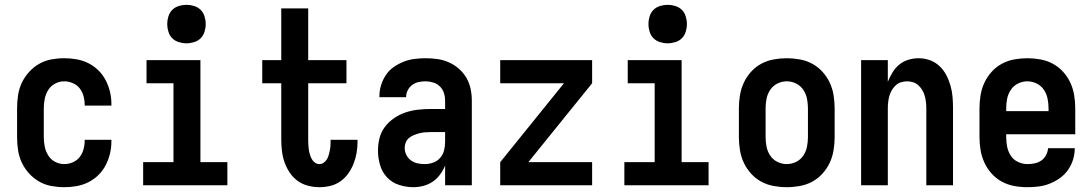

<svg xmlns="http://www.w3.org/2000/svg" viewBox="-20 -770 4540 798"><path d="M247 8Q220 8 193 3Q166 -2 142.5 -15.5Q119 -29 100.5 -49.5Q82 -70 70.5 -94.5Q59 -119 55 -146Q51 -173 51 -200V-320Q51 -347 55 -374Q59 -401 70.5 -425.5Q82 -450 100.5 -470.5Q119 -491 142.5 -504.5Q166 -518 193 -523Q220 -528 247 -528Q273 -528 298.5 -523.5Q324 -519 347 -507.5Q370 -496 388.5 -478Q407 -460 419 -437Q431 -414 437 -389Q443 -364 443 -338V-331H332V-334Q332 -353 327 -371Q322 -389 311 -403Q300 -417 282.5 -424.5Q265 -432 247 -432Q227 -432 209 -422.5Q191 -413 180.5 -396Q170 -379 166 -359.5Q162 -340 162 -320V-200Q162 -180 166 -160.5Q170 -141 180.5 -124Q191 -107 209 -97.5Q227 -88 247 -88Q265 -88 282.5 -95.5Q300 -103 311 -117Q322 -131 327 -149Q332 -167 332 -186V-189H443V-182Q443 -156 437 -131Q431 -106 419 -83Q407 -60 388.5 -42Q370 -24 347 -12.5Q324 -1 298.5 3.5Q273 8 247 8Z M575 0V-96H701V-424H589V-520H813V-96H925V0ZM755 -590Q739 -590 723 -595Q707 -600 696 -611Q685 -622 680 -638Q675 -654 675 -670Q675 -686 680 -702Q685 -718 696 -729Q707 -740 723 -745Q739 -750 755 -750Q771 -750 787 -745Q803 -740 814 -729Q825 -718 830 -702Q835 -686 835 -670Q835 -654 830 -638Q825 -622 814 -611Q803 -600 787 -595Q771 -590 755 -590Z M1307 8Q1284 8 1260.5 2Q1237 -4 1217.5 -18Q1198 -32 1184.5 -52Q1171 -72 1163 -94.5Q1155 -117 1152 -141Q1149 -165 1149 -189V-424H1070V-520H1149V-735H1261V-520H1420V-424H1261V-189Q1261 -178 1261.5 -168Q1262 -158 1263.5 -148Q1265 -138 1268 -128Q1271 -118 1275.5 -109.5Q1280 -101 1288.5 -94.5Q1297 -88 1307 -88Q1317 -88 1325.5 -94Q1334 -100 1339 -108.5Q1344 -117 1346.5 -126.5Q1349 -136 1351 -145.5Q1353 -155 1353.5 -165Q1354 -175 1354 -184V-189H1466V-180Q1466 -157 1462 -134Q1458 -111 1449.5 -89.5Q1441 -68 1427.5 -49Q1414 -30 1395 -16.5Q1376 -3 1353.5 2.5Q1331 8 1307 8Z M1698 8Q1668 8 1638.5 -1.5Q1609 -11 1588.5 -33Q1568 -55 1559.5 -84.5Q1551 -114 1551 -144Q1551 -171 1557.5 -196.5Q1564 -222 1580 -243Q1596 -264 1618 -279Q1640 -294 1665 -302.5Q1690 -311 1716.5 -314Q1743 -317 1769 -317H1830V-351Q1830 -368 1825 -383.5Q1820 -399 1808.5 -410.5Q1797 -422 1781 -427Q1765 -432 1749 -432Q1734 -432 1720 -429Q1706 -426 1694 -417.5Q1682 -409 1675 -395.5Q1668 -382 1668 -368V-366H1557V-371Q1557 -394 1564 -416.5Q1571 -439 1584 -458.5Q1597 -478 1616.5 -491.5Q1636 -505 1657.5 -513.5Q1679 -522 1702.5 -525Q1726 -528 1749 -528Q1774 -528 1798.5 -524.5Q1823 -521 1845.5 -511Q1868 -501 1887 -484.5Q1906 -468 1918.5 -446.5Q1931 -425 1936 -400.5Q1941 -376 1941 -351V0H1830V-82Q1822 -62 1809 -44.5Q1796 -27 1778.5 -15Q1761 -3 1740 2.5Q1719 8 1698 8ZM1746 -88Q1763 -88 1780 -94Q1797 -100 1809 -113.5Q1821 -127 1825.5 -144.5Q1830 -162 1830 -180V-221H1769Q1757 -221 1745.5 -220Q1734 -219 1722.5 -216Q1711 -213 1700 -208.5Q1689 -204 1680 -196.5Q1671 -189 1666.5 -178Q1662 -167 1662 -155Q1662 -140 1669 -126Q1676 -112 1688.5 -103Q1701 -94 1716 -91Q1731 -88 1746 -88Z M2059 0V-96L2324 -424H2059V-520H2441V-424L2176 -96H2441V0Z M2575 0V-96H2701V-424H2589V-520H2813V-96H2925V0ZM2755 -590Q2739 -590 2723 -595Q2707 -600 2696 -611Q2685 -622 2680 -638Q2675 -654 2675 -670Q2675 -686 2680 -702Q2685 -718 2696 -729Q2707 -740 2723 -745Q2739 -750 2755 -750Q2771 -750 2787 -745Q2803 -740 2814 -729Q2825 -718 2830 -702Q2835 -686 2835 -670Q2835 -654 2830 -638Q2825 -622 2814 -611Q2803 -600 2787 -595Q2771 -590 2755 -590Z M3250 8Q3223 8 3195.5 3Q3168 -2 3144 -15Q3120 -28 3101.5 -48.5Q3083 -69 3071.5 -93.5Q3060 -118 3055.5 -145.5Q3051 -173 3051 -200V-320Q3051 -347 3055.5 -374.5Q3060 -402 3071.5 -426.5Q3083 -451 3101.5 -471.5Q3120 -492 3144 -505Q3168 -518 3195.5 -523Q3223 -528 3250 -528Q3277 -528 3304.5 -523Q3332 -518 3356 -505Q3380 -492 3398.5 -471.5Q3417 -451 3428.5 -426.5Q3440 -402 3444.5 -374.5Q3449 -347 3449 -320V-200Q3449 -173 3444.5 -145.5Q3440 -118 3428.5 -93.5Q3417 -69 3398.5 -48.5Q3380 -28 3356 -15Q3332 -2 3304.5 3Q3277 8 3250 8ZM3250 -88Q3270 -88 3288.5 -97Q3307 -106 3318.5 -123Q3330 -140 3334 -160Q3338 -180 3338 -200V-320Q3338 -340 3334 -360Q3330 -380 3318.5 -397Q3307 -414 3288.5 -423Q3270 -432 3250 -432Q3230 -432 3211.5 -423Q3193 -414 3181.5 -397Q3170 -380 3166 -360Q3162 -340 3162 -320V-200Q3162 -180 3166 -160Q3170 -140 3181.5 -123Q3193 -106 3211.5 -97Q3230 -88 3250 -88Z M3559 0V-520H3670V-430Q3678 -450 3689.5 -469Q3701 -488 3717.5 -501.5Q3734 -515 3755 -521.5Q3776 -528 3798 -528Q3822 -528 3844.5 -520Q3867 -512 3884.5 -495.5Q3902 -479 3913 -458Q3924 -437 3930.5 -414Q3937 -391 3939 -367.5Q3941 -344 3941 -320V0H3830V-320Q3830 -333 3828.5 -346Q3827 -359 3823.5 -371.5Q3820 -384 3813.5 -395Q3807 -406 3797.5 -415Q3788 -424 3775.5 -428Q3763 -432 3750 -432Q3737 -432 3724.5 -428Q3712 -424 3702.5 -415Q3693 -406 3686.5 -395Q3680 -384 3676.5 -371.5Q3673 -359 3671.5 -346Q3670 -333 3670 -320V0Z M4250 8Q4222 8 4195 3Q4168 -2 4144 -15Q4120 -28 4101.5 -48.5Q4083 -69 4071.5 -94Q4060 -119 4055.5 -146Q4051 -173 4051 -200V-320Q4051 -347 4055.5 -374.5Q4060 -402 4071.5 -426.5Q4083 -451 4101.5 -471.5Q4120 -492 4144 -505Q4168 -518 4195.5 -523Q4223 -528 4250 -528Q4277 -528 4304.5 -523Q4332 -518 4356 -505Q4380 -492 4398.5 -471.5Q4417 -451 4428.5 -426.5Q4440 -402 4444.5 -374.5Q4449 -347 4449 -320V-212H4162V-200Q4162 -180 4166 -160Q4170 -140 4181 -123Q4192 -106 4211 -97Q4230 -88 4250 -88Q4265 -88 4280 -91Q4295 -94 4307.5 -102.5Q4320 -111 4327.5 -125Q4335 -139 4336 -154H4447Q4447 -130 4440 -107Q4433 -84 4419 -64Q4405 -44 4385.5 -30Q4366 -16 4343.5 -7Q4321 2 4297.5 5Q4274 8 4250 8ZM4162 -308H4338V-320Q4338 -340 4334 -360Q4330 -380 4318.5 -397Q4307 -414 4288.5 -423Q4270 -432 4250 -432Q4230 -432 4211.5 -423Q4193 -414 4181.5 -397Q4170 -380 4166 -360Q4162 -340 4162 -320Z"/></svg>

Font: Iosevka
Style: Bold
Weight: 700
Monospace: yes
Designer: Belleve Invis
Foundry: Belleve Invis
Version: Version 32.5.0; ttfautohint (v1.8.4)